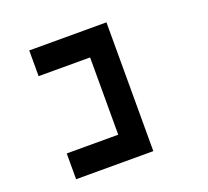

<svg xmlns="http://www.w3.org/2000/svg" viewBox="-160 -1001 1521 1401"><g transform="rotate(-20 600.0 -300.0)"><path d="M600.1 -600.1H200.2V-799.8H799.8V200.2H200.2V0H600.1Z"/></g></svg>

Font: QuinqueFive
Style: Regular
Weight: 400
Monospace: yes
Designer: GGBotNet
Foundry: GGBotNet
Version: 1.1